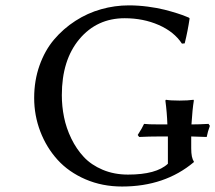

<svg xmlns="http://www.w3.org/2000/svg" viewBox="-20 -678 794 708"><path d="M452.1 -34.2Q556.6 -34.2 599.1 -74.2V-174.8H568.8Q529.3 -174.8 493.2 -172.9L487.8 -180.2Q505.4 -207.5 511.2 -221.2Q524.4 -219.2 568.8 -219.2H597.2Q595.7 -263.7 589.8 -307.1L591.8 -310.1Q607.9 -307.1 642.1 -307.1Q657.7 -307.1 670.7 -307.9Q683.6 -308.6 688.5 -309.6L693.8 -310.1L694.8 -307.1Q689.5 -275.4 686 -219.2Q714.8 -219.2 749 -221.2L753.9 -213.9Q746.1 -192.9 742.2 -172.9Q735.8 -173.3 715.1 -173.8Q694.3 -174.3 685.1 -174.8V-130.9Q685.1 -95.7 694.8 -83V-80.1Q587.9 9.8 430.2 9.8Q356.9 9.8 295.2 -16.8Q233.4 -43.5 192.4 -88.6Q151.4 -133.8 128.7 -192.9Q106 -252 106 -316.9Q106 -380.9 125.7 -436.5Q145.5 -492.2 179.4 -532.2Q213.4 -572.3 258.1 -601.1Q302.7 -629.9 353 -644Q403.3 -658.2 455.1 -658.2Q489.3 -658.2 524.7 -653.6Q560.1 -648.9 586.2 -642.3Q612.3 -635.7 633.5 -628.9Q654.8 -622.1 666 -617.2L676.8 -612.8L679.2 -609.9Q672.4 -563.5 661.1 -518.1L650.9 -517.1Q622.1 -561 565.2 -585.9Q508.3 -610.8 439.9 -610.8Q337.4 -610.8 272.7 -533.7Q208 -456.5 208 -327.1Q208 -286.1 216.1 -246.1Q224.1 -206.1 242.9 -167.2Q261.7 -128.4 289.1 -99.1Q316.4 -69.8 358.6 -52Q400.9 -34.2 452.1 -34.2Z"/></svg>

Font: Linear Smooth
Style: Regular
Weight: 400
Designer: Philipp H. Poll, Flanker
Foundry: Philipp H. Poll, reworked by Flanker
Version: Version 1.061 | FøM Fix